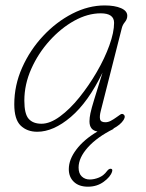

<svg xmlns="http://www.w3.org/2000/svg" viewBox="-20 -477 538 706"><path d="M350.5 -69Q345.5 -49.5 348 -38.5Q350.5 -27.5 367.5 -27.5Q377.5 -27.5 387.5 -32.8Q397.5 -38 408.5 -46Q417.5 -53 423 -56.2Q428.5 -59.5 433 -57Q443.5 -51 434.5 -36Q423 -18 397 -4.5L397.5 -3Q337 27 303 65Q269 103 269 139Q269 161 280.8 172Q292.5 183 310 183Q326.5 183 344 175.8Q361.5 168.5 373.5 152Q380 143.5 386.5 143.5Q395.5 143.5 392 154.5Q386 173.5 361.2 191.5Q336.5 209.5 303.5 209.5Q270.5 209.5 251.8 191.8Q233 174 233 145Q233 109.5 260.8 72.8Q288.5 36 338.5 6.5Q309 2 309 -31Q309 -43.5 312.5 -60.5Q316 -77.5 326.5 -111.5Q337 -145.5 357 -210Q304.5 -101.5 240.5 -47Q176.5 7.5 117 7.5Q79.5 7.5 56 -15.2Q32.5 -38 32.5 -93.5Q32.5 -163.5 61.5 -228.5Q90.5 -293.5 138.8 -345Q187 -396.5 246 -426.8Q305 -457 365 -457Q402 -457 425 -447Q448 -437 448 -419Q448 -406.5 439.5 -396.2Q431 -386 428 -374ZM69.5 -107Q69.5 -58 85.5 -40Q101.5 -22 132.5 -22Q164 -22 200.5 -48.8Q237 -75.5 272 -119Q307 -162.5 336 -212.5Q365 -262.5 382.2 -310.2Q399.5 -358 399.5 -393Q399.5 -428 350.5 -428Q302.5 -428 253.2 -400.8Q204 -373.5 162.2 -327.2Q120.5 -281 95 -223.8Q69.5 -166.5 69.5 -107Z"/></svg>

Font: Fraunces 9pt SuperSoft Thin
Style: Italic
Weight: 100
Italic angle: -16°
Version: Version 1.000;[0bf87f6ff]